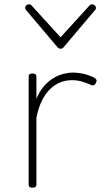

<svg xmlns="http://www.w3.org/2000/svg" viewBox="-20 -856 494 891"><path d="M130 15Q121 15 117 11.5Q113 8 113 0V-500Q113 -508 117 -511.5Q121 -515 130 -515Q140 -515 144.5 -511.5Q149 -508 149 -500V-398Q164 -433 184 -456Q204 -479 227 -493Q250 -507 273.5 -513Q297 -519 318 -519Q349 -519 377 -511Q405 -503 421 -493Q427 -489 428 -483.5Q429 -478 424 -469Q420 -462 414.5 -460.5Q409 -459 404 -461Q390 -468 365.5 -476Q341 -484 314 -484Q286 -484 260.5 -474Q235 -464 213 -443Q191 -422 174.5 -389Q158 -356 149 -309V0Q149 8 144.5 11.5Q140 15 130 15ZM407 -836Q414 -836 419.5 -831.5Q425 -827 425 -819Q425 -816 424 -813Q423 -810 420 -808L277 -639Q273 -633 269 -631.5Q265 -630 261 -630Q257 -630 253.5 -631.5Q250 -633 245 -639L102 -808Q100 -810 98.5 -813Q97 -816 97 -819Q97 -827 102.5 -831.5Q108 -836 115 -836Q119 -836 122 -834.5Q125 -833 127 -830L261 -683L395 -830Q398 -833 400.5 -834.5Q403 -836 407 -836Z"/></svg>

Font: Playwrite BE WAL Thin
Style: Regular
Weight: 250
Version: Version 1.002